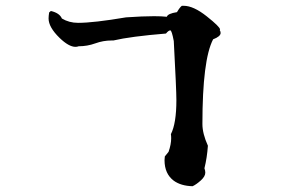

<svg xmlns="http://www.w3.org/2000/svg" viewBox="-20 -689 971 664"><path d="M646 -45Q606 -46 581 -64Q549 -88 549 -135L550 -148L563 -164Q572 -190 572 -211Q572 -219 571 -225Q590 -262 590 -343Q590 -378 581 -547Q574 -584 569 -584Q563 -584 554 -573Q432 -563 372 -549H366Q337 -549 309.5 -539Q282 -529 252 -529Q247 -527 241 -527Q218 -527 186 -558Q148 -595 148 -625Q148 -634 150 -646L156 -651Q186 -644 194 -625Q219 -610 250 -610Q304 -610 416 -629Q474 -633 513 -633Q539 -633 557 -631Q560 -642 592 -647Q602 -664 609 -669H615Q649 -669 695 -632.5Q741 -596 741 -587L740 -585Q743 -580 743 -575Q743 -563 717 -553Q680 -482 680 -260Q680 -227 699 -185Q696 -143 687 -107Q690 -99 690 -92Q690 -79 674.5 -65Q659 -51 646 -45Z"/></svg>

Font: Xiangcui Kesong Xiangcui Kesong
Style: Regular
Weight: 400
Version: Version 1.501;March 28, 2024;FontCreator 14.0.0.2814 64-bit